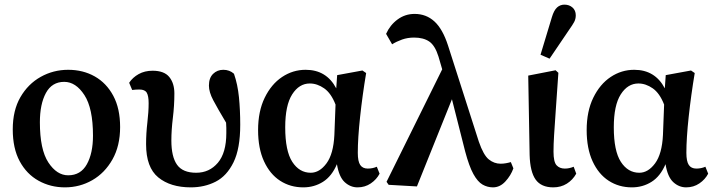

<svg xmlns="http://www.w3.org/2000/svg" viewBox="-20 -794 3083 828"><path d="M260 14Q198 14 146.5 -14.5Q95 -43 65 -98.5Q35 -154 35 -236Q35 -318 68 -375Q101 -432 155.5 -462.5Q210 -493 274 -493Q338 -493 388.5 -464.5Q439 -436 468.5 -381Q498 -326 498 -246Q498 -165 465 -106.5Q432 -48 378 -17Q324 14 260 14ZM274 -38Q328 -38 354.5 -85.5Q381 -133 381 -209Q381 -327 344 -384Q307 -441 257 -441Q204 -441 178 -393Q152 -345 152 -267Q152 -149 188.5 -93.5Q225 -38 274 -38Z M803 14Q715 14 662.5 -29Q610 -72 610 -172Q610 -219 615.5 -265.5Q621 -312 621 -349Q621 -380 613 -394Q605 -408 581 -408Q574 -408 565.5 -407.5Q557 -407 550 -406L537 -437Q552 -460 578 -474.5Q604 -489 638 -489Q688 -489 710 -462Q732 -435 732 -391Q732 -339 725.5 -286Q719 -233 719 -188Q719 -118 743.5 -83.5Q768 -49 826 -49Q883 -49 919.5 -92Q956 -135 956 -220Q956 -231 956 -242.5Q956 -254 955 -265Q918 -327 899.5 -362Q881 -397 881 -425Q881 -458 899 -475.5Q917 -493 943 -493Q970 -493 989 -476Q1005 -430 1010.5 -374.5Q1016 -319 1016 -256Q1016 -153 987 -94Q958 -35 910 -10.5Q862 14 803 14Z M1210 -245Q1210 -143 1240.5 -96Q1271 -49 1320 -49Q1358 -49 1388 -89.5Q1418 -130 1422 -212L1427 -343Q1408 -392 1378 -413Q1348 -434 1316 -434Q1270 -434 1240 -387Q1210 -340 1210 -245ZM1288 14Q1232 14 1188 -14.5Q1144 -43 1118.5 -98.5Q1093 -154 1093 -233Q1093 -314 1121.5 -372.5Q1150 -431 1196.5 -462Q1243 -493 1298 -493Q1388 -493 1430 -413L1434 -470L1543 -490L1559 -479Q1543 -383 1533 -290.5Q1523 -198 1523 -135Q1523 -98 1533.5 -82.5Q1544 -67 1566 -67Q1587 -67 1605 -75L1617 -45Q1604 -20 1579 -3Q1554 14 1522 14Q1491 14 1466.5 -8.5Q1442 -31 1433 -86Q1411 -34 1373 -10Q1335 14 1288 14Z M2106 14Q2082 14 2061 2Q2040 -10 2021.5 -43.5Q2003 -77 1986 -141L1929 -366L1778 10L1656 3L1647 -10L1887 -495L1871 -550Q1856 -598 1831 -615Q1806 -632 1766 -632Q1738 -632 1714 -623.5Q1690 -615 1671 -603L1645 -648Q1662 -686 1694.5 -710Q1727 -734 1768 -734Q1818 -734 1853.5 -701.5Q1889 -669 1912 -598L2045 -183Q2065 -125 2088 -106.5Q2111 -88 2139 -88Q2150 -88 2161.5 -90Q2173 -92 2183 -95L2194 -68Q2183 -37 2159.5 -11.5Q2136 14 2106 14Z M2366 14Q2314 14 2290 -19.5Q2266 -53 2264 -126L2258 -468L2376 -491L2388 -480Q2381 -379 2376.5 -315Q2372 -251 2369.5 -211Q2367 -171 2367 -140Q2367 -96 2380 -81.5Q2393 -67 2416 -67Q2435 -67 2454 -75L2465 -45Q2450 -18 2424.5 -2Q2399 14 2366 14ZM2311 -558 2360 -720Q2369 -750 2382.5 -762Q2396 -774 2414 -774Q2435 -774 2449 -761.5Q2463 -749 2463 -728Q2463 -712 2456 -699Q2449 -686 2434 -665L2350 -541Z M2627 -245Q2627 -143 2657.5 -96Q2688 -49 2737 -49Q2775 -49 2805 -89.5Q2835 -130 2839 -212L2844 -343Q2825 -392 2795 -413Q2765 -434 2733 -434Q2687 -434 2657 -387Q2627 -340 2627 -245ZM2705 14Q2649 14 2605 -14.5Q2561 -43 2535.5 -98.5Q2510 -154 2510 -233Q2510 -314 2538.5 -372.5Q2567 -431 2613.5 -462Q2660 -493 2715 -493Q2805 -493 2847 -413L2851 -470L2960 -490L2976 -479Q2960 -383 2950 -290.5Q2940 -198 2940 -135Q2940 -98 2950.5 -82.5Q2961 -67 2983 -67Q3004 -67 3022 -75L3034 -45Q3021 -20 2996 -3Q2971 14 2939 14Q2908 14 2883.5 -8.5Q2859 -31 2850 -86Q2828 -34 2790 -10Q2752 14 2705 14Z"/></svg>

Font: Source Serif 4 Semibold
Style: Regular
Weight: 600
Designer: Frank Grießhammer
Foundry: Adobe
Version: Version 4.005;hotconv 1.1.0;makeotfexe 2.6.0